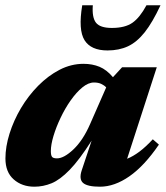

<svg xmlns="http://www.w3.org/2000/svg" viewBox="-20 -690 626 725"><path d="M288.5 -46.5 326 -159Q279.5 -86 243 -48.5Q206.5 -11 174.8 2Q143 15 110 15Q63 15 31.8 -12.5Q0.5 -40 0.5 -91.5Q0.5 -136 16 -185.5Q31.5 -235 59.2 -281.8Q87 -328.5 124.2 -366.2Q161.5 -404 205 -426.5Q248.5 -449 295.5 -449Q328.5 -449 355.8 -437.8Q383 -426.5 406.5 -398.5L441 -436H572L460 -90.5Q482.5 -99.5 506 -117Q529.5 -134.5 557 -164L580 -144Q525.5 -64 469 -24.5Q412.5 15 357.5 15Q310.5 15 294 1Q277.5 -13 288.5 -46.5ZM172 -119.5Q172 -103.5 176.5 -97.8Q181 -92 195 -92Q221.5 -92 257.2 -125.8Q293 -159.5 320 -221L381 -360Q373.5 -368 362.2 -373.2Q351 -378.5 335 -378.5Q313.5 -378.5 290.8 -359.8Q268 -341 246.8 -310.8Q225.5 -280.5 208.8 -245.2Q192 -210 182 -176.8Q172 -143.5 172 -119.5ZM402.5 -584.5Q452 -584.5 480 -604Q508 -623.5 533 -670H586Q556 -605.5 526.5 -568.2Q497 -531 463.2 -515.2Q429.5 -499.5 386 -499.5Q323.5 -499.5 299.2 -538.2Q275 -577 290.5 -670H330.5Q327 -624 342.5 -604.2Q358 -584.5 402.5 -584.5Z"/></svg>

Font: Newsreader Text ExtraBold
Style: Italic
Weight: 800
Italic angle: -17°
Designer: Hugues Gentile
Foundry: Production Type
Version: Version 1.001